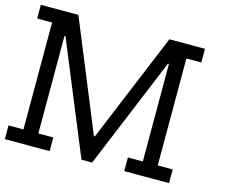

<svg xmlns="http://www.w3.org/2000/svg" viewBox="-98 -824 1120 956"><g transform="rotate(15 461.5 -346.0)"><path d="M429.5 -129.5 662.8 -692.3H846.2V-621.8H769.2V-70.5H846.2V0H615.4V-70.5H692.3V-573.1H687.2L450 0H394.9L159 -573.1H153.8V-70.5H230.8V0H0V-70.5H76.9V-621.8H0V-692.3H193.6L424.4 -129.5Z"/></g></svg>

Font: Slabo 13px
Style: Regular
Weight: 400
Designer: John Hudson
Foundry: Tiro Typeworks Ltd.
Version: Version 1.02 Build 005a